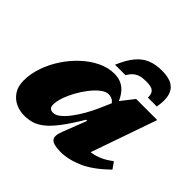

<svg xmlns="http://www.w3.org/2000/svg" viewBox="-181 -895 1088 1088"><g transform="rotate(45 362.5 -351.5)"><path d="M371.5 -72 427.5 -216.5H418.5Q374 -142 339 -96Q304 -50 273.8 -26Q243.5 -2 214.5 6.5Q185.5 15 153 15Q117 15 84.8 0Q52.5 -15 31.8 -45.8Q11 -76.5 11 -124Q11 -178 30.2 -233.5Q49.5 -289 82.8 -339.2Q116 -389.5 159.2 -429.2Q202.5 -469 250.8 -492Q299 -515 347.5 -515Q400.5 -515 434.8 -483.2Q469 -451.5 489.5 -383.5L471 -354.5Q459.5 -386 444 -397.8Q428.5 -409.5 407 -409.5Q385.5 -409.5 361 -390.8Q336.5 -372 312.5 -341.8Q288.5 -311.5 268.8 -276Q249 -240.5 237.2 -206Q225.5 -171.5 225.5 -145Q225.5 -127.5 233.8 -119.8Q242 -112 260 -112Q278.5 -112 300.8 -130Q323 -148 345.5 -177.8Q368 -207.5 388.2 -243Q408.5 -278.5 424 -313.5L467.5 -413L536 -500.5H705L543.5 -37.5L503.5 -101.5Q543 -101 573.8 -105.8Q604.5 -110.5 633.8 -123.8Q663 -137 696 -162L724 -122.5Q646.5 -46 576.8 -15.5Q507 15 444.5 15Q387.5 15 369.8 -4Q352 -23 371.5 -72ZM506 -611.5Q477.5 -611.5 458 -605.5Q438.5 -599.5 424.2 -586.8Q410 -574 397.5 -553H314Q340.5 -615.5 370.2 -651.2Q400 -687 438 -702.5Q476 -718 526.5 -718Q580.5 -718 610.5 -699.8Q640.5 -681.5 649.8 -645Q659 -608.5 649 -553H577.5Q578.5 -584.5 563.2 -598Q548 -611.5 506 -611.5Z"/></g></svg>

Font: Newsreader 9pt ExtraBold
Style: Italic
Weight: 800
Italic angle: -17°
Designer: Hugues Gentile
Foundry: Production Type
Version: Version 1.003